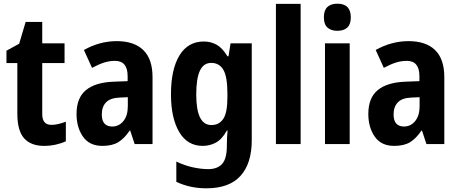

<svg xmlns="http://www.w3.org/2000/svg" viewBox="-20 -832 2492 1041"><path d="M259 -155Q277 -155 296 -159.5Q315 -164 337 -172V-66Q314 -55 283 -48Q252 -41 219 -41Q148 -41 111 -82Q74 -123 74 -216V-490H15V-557L84 -595L119 -713H209V-597H330V-490H209V-213Q209 -155 259 -155Z M613 -609Q707 -609 757 -560.5Q807 -512 807 -414V-51H710L686 -124H683Q655 -82 622 -61.5Q589 -41 535 -41Q465 -41 430 -91Q395 -141 395 -214Q395 -301 445.5 -343Q496 -385 594 -389L672 -392V-419Q672 -502 604 -502Q573 -502 543.5 -492.5Q514 -483 479 -464L435 -561Q475 -584 520.5 -596.5Q566 -609 613 -609ZM629 -303Q578 -301 555 -277Q532 -253 532 -212Q532 -177 547 -161.5Q562 -146 588 -146Q625 -146 649 -175.5Q673 -205 673 -256V-305Z M1085 -607Q1123 -607 1154.5 -589.5Q1186 -572 1213 -527H1219L1230 -597H1345V-72Q1345 54 1284 121.5Q1223 189 1099 189Q1055 189 1015 180.5Q975 172 936 154V44Q982 66 1027 75.5Q1072 85 1109 85Q1159 85 1184.5 56.5Q1210 28 1210 -41V-49Q1210 -68 1211 -87.5Q1212 -107 1214 -124H1210Q1183 -76 1150 -58.5Q1117 -41 1079 -41Q996 -41 951.5 -116.5Q907 -192 907 -321Q907 -456 953 -531.5Q999 -607 1085 -607ZM1125 -491Q1084 -491 1064 -449Q1044 -407 1044 -319Q1044 -154 1126 -154Q1168 -154 1190.5 -187.5Q1213 -221 1213 -304V-325Q1213 -416 1191 -453.5Q1169 -491 1125 -491Z M1610 -51H1476V-811H1610Z M1809 -812Q1882 -812 1882 -738Q1882 -700 1863 -682.5Q1844 -665 1809 -665Q1775 -665 1755.5 -682.5Q1736 -700 1736 -738Q1736 -776 1755 -794Q1774 -812 1809 -812ZM1876 -597V-51H1742V-597Z M2195 -609Q2289 -609 2339 -560.5Q2389 -512 2389 -414V-51H2292L2268 -124H2265Q2237 -82 2204 -61.5Q2171 -41 2117 -41Q2047 -41 2012 -91Q1977 -141 1977 -214Q1977 -301 2027.5 -343Q2078 -385 2176 -389L2254 -392V-419Q2254 -502 2186 -502Q2155 -502 2125.5 -492.5Q2096 -483 2061 -464L2017 -561Q2057 -584 2102.5 -596.5Q2148 -609 2195 -609ZM2211 -303Q2160 -301 2137 -277Q2114 -253 2114 -212Q2114 -177 2129 -161.5Q2144 -146 2170 -146Q2207 -146 2231 -175.5Q2255 -205 2255 -256V-305Z"/></svg>

Font: Noto Sans Tamil UI Condensed
Style: Bold
Weight: 700
Width: 3
Designer: Jelle Bosma - Monotype Design Team
Foundry: Monotype Imaging Inc.
Version: Version 2.004; ttfautohint (v1.8.4.7-5d5b)